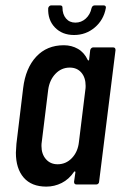

<svg xmlns="http://www.w3.org/2000/svg" viewBox="-20 -685 451 713"><path d="M326 -509H400Q409 -509 409 -499L348 -10Q348 -6 345 -3Q342 0 338 0H264Q255 0 255 -10L260 -45Q260 -48 258.5 -48.5Q257 -49 255 -47Q236 -19 209 -5.5Q182 8 152 8Q97 8 68 -25.5Q39 -59 39 -118Q39 -127 41 -151L66 -358Q75 -432 114.5 -474.5Q154 -517 217 -517Q246 -517 269.5 -503.5Q293 -490 306 -462Q308 -460 309.5 -460.5Q311 -461 311 -464L315 -499Q316 -503 319 -506Q322 -509 326 -509ZM273 -157 297 -352Q298 -357 298 -366Q298 -397 282 -415.5Q266 -434 239 -434Q208 -434 186 -411Q164 -388 159 -352L135 -157Q134 -152 134 -143Q134 -113 150.5 -94Q167 -75 194 -75Q225 -75 247 -98Q269 -121 273 -157ZM159 -655Q160 -659 163 -662Q166 -665 170 -665H203Q212 -665 212 -657Q212 -632 225 -616.5Q238 -601 260 -601Q282 -601 298.5 -616Q315 -631 320 -655Q323 -665 332 -665H365Q370 -665 372 -662Q374 -659 373 -655Q365 -611 332 -583Q299 -555 255 -555Q211 -555 184 -583Q157 -611 159 -655Z"/></svg>

Font: Barlow Condensed Medium
Style: Italic
Weight: 500
Width: 3
Italic angle: -7°
Designer: Jeremy Tribby
Foundry: Tribby Type
Version: Version 1.408